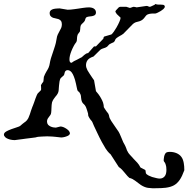

<svg xmlns="http://www.w3.org/2000/svg" viewBox="-49 -703 970 990"><path d="M618.2 214.4Q608.4 206.1 598.1 192.9Q596.7 191.4 595.7 189.9Q585.4 177.2 580.1 171.9Q573.2 164.6 563.5 158.2L521 92.3Q514.2 87.4 505.9 77.1Q501 70.8 495.6 63Q488.8 52.7 480 36.1Q478.5 33.7 476.1 29.3Q471.7 21.5 463.9 5.9Q459 -4.4 452.6 -17.6Q444.3 -35.2 436 -52.7Q430.7 -64.9 426.8 -74.2Q425.8 -76.7 424.3 -78.1Q423.8 -79.1 421.6 -81.5Q419.4 -84 417 -86.9Q410.6 -95.7 406.2 -105.5Q406.2 -117.7 400.9 -131.3Q398.4 -137.7 397 -143.1Q392.6 -157.2 383.8 -165.5Q378.9 -169.4 375.5 -174.8Q372.1 -180.7 370.6 -188.5Q369.6 -192.9 369.1 -199Q368.7 -205.1 368.2 -209Q366.7 -216.8 362.3 -223.6Q360.8 -226.6 358.9 -228.5Q357.4 -230 356 -231Q354.5 -231.9 353.5 -232.4Q351.1 -234.9 350.1 -238.8Q349.6 -240.2 349.1 -241.7Q348.6 -244.1 348.1 -246.1Q348.1 -247.6 347.7 -248.5Q347.2 -249.5 346.7 -252.4Q344.7 -262.7 342.8 -271Q337.9 -293.9 332 -308.1Q326.7 -321.8 320.3 -330.1Q311 -341.3 299.3 -341.3Q293.9 -341.3 290.5 -338.4Q287.6 -336.4 285.6 -332Q284.7 -329.1 283.7 -325.2Q282.7 -319.3 280.3 -314.9L263.7 -299.8Q259.8 -293.9 257.8 -282.2Q256.3 -275.4 255.4 -262.7Q254.9 -255.9 254.4 -250.5Q253.9 -236.3 252 -229Q250 -221.7 243.7 -212.9Q240.7 -209 236.8 -204.6Q230.5 -196.8 227.1 -191.4Q221.7 -183.1 219.2 -174.8Q218.3 -170.4 217.3 -162.1Q216.8 -154.8 216.3 -145Q216.3 -137.7 215.8 -132.8Q215.3 -121.6 213.4 -115.2Q211.4 -109.9 205.1 -102.5Q204.1 -101.1 203.6 -100.1Q197.8 -93.3 195.8 -88.4Q193.4 -83 193.4 -76.2Q193.4 -66.9 198.7 -60.1Q202.6 -55.7 209.5 -51.8Q216.3 -48.3 224.6 -46.4Q231.9 -44.9 238.8 -44.9L262.7 -50.8Q268.6 -50.8 276.9 -47.9Q285.6 -44.4 293.2 -39.3Q300.8 -34.2 305.7 -28.8Q311.5 -21.5 311.5 -15.6Q311.5 -9.8 304.7 -4.9Q300.3 -2 293 0.5Q285.6 3.4 276.4 4.9Q270.5 5.9 267.1 5.9L235.4 2.4Q225.6 1.5 219.7 1Q207.5 0 194.3 0Q183.1 0 168 1Q157.2 1.5 153.3 2Q145 2.4 140.1 3.9Q137.7 4.9 135.3 5.4Q131.3 6.3 117.2 7.8Q105.5 9.3 85.4 11.7Q76.2 13.2 67.4 14.2Q49.8 16.6 44.9 17.1L26.9 19.5Q21 19.5 14.2 18.6Q2 17.1 -7.3 13.2Q-16.1 9.8 -21.5 4.9Q-28.8 -2 -28.8 -9.3Q-28.8 -18.6 -14.6 -26.4Q-6.8 -30.8 9.8 -37.1Q22 -41.5 34.2 -45.4Q49.8 -50.3 54.2 -53.2Q56.6 -54.7 60.5 -58.6Q64 -61.5 67.9 -64.9Q72.8 -68.8 77.6 -72.3Q81.1 -74.7 83 -76.2Q90.8 -82 97.2 -94.2Q100.6 -101.6 105 -113.8Q108.4 -123.5 110.4 -130.9Q114.7 -145 117.7 -151.4Q119.1 -154.8 120.6 -158.2Q123.5 -164.1 127 -175.3Q129.9 -184.6 133.8 -194.8Q137.2 -204.1 140.1 -210.9Q144 -219.7 146 -221.7Q147 -222.7 148.4 -224.1Q152.3 -227.5 156.7 -232.4Q157.7 -233.4 158.2 -233.9Q162.1 -238.3 162.6 -238.8Q163.1 -239.7 163.1 -245.6Q163.1 -250.5 162.6 -258.8Q162.1 -262.7 162.1 -263.7Q162.6 -265.1 165.5 -269.5Q166.5 -271 168.9 -274.9Q170.9 -277.3 171.9 -278.3Q174.3 -282.2 174.8 -283.2L177.2 -306.6Q182.6 -321.3 190.9 -335Q197.8 -345.7 201.7 -354.5Q204.1 -360.4 205.6 -366.2Q207 -371.1 207.5 -375.5Q209 -386.2 213.4 -401.9Q216.8 -413.6 223.6 -432.6Q226.6 -441.4 228.5 -447.3Q235.8 -468.8 238.8 -481.4L245.1 -514.6Q247.1 -522.9 255.4 -537.6Q255.4 -537.6 255.4 -537.6Q263.7 -552.2 266.6 -559.1Q270 -567.9 270 -578.1Q270 -589.4 264.6 -596.2Q260.7 -601.1 252.4 -604.5Q246.6 -606.4 238.8 -607.9Q230.5 -609.4 224.6 -611.3Q216.3 -614.7 212.4 -619.6Q207 -625.5 207 -634.8Q207 -645 214.4 -650.9Q218.8 -654.3 227.1 -656.7Q234.9 -658.7 247.1 -659.2Q252.4 -659.7 258.3 -659.7L299.8 -652.8Q314.5 -652.8 335 -655.8Q342.8 -656.7 355.5 -658.7Q370.6 -661.1 377.4 -662.1Q397.9 -665 408.7 -665Q424.3 -665 434.1 -659.2Q445.8 -651.9 445.8 -638.7Q445.8 -629.4 439 -624.5Q434.6 -621.6 425.3 -619.6Q419.4 -618.7 413.6 -618.2Q402.8 -617.2 397.5 -614.3Q394 -612.3 392.6 -608.9Q391.6 -606.9 390.6 -603.5Q390.1 -601.1 389.6 -599.6Q388.2 -594.7 383.3 -589.4Q381.3 -586.9 377 -583Q375 -581.5 374 -580.6Q370.1 -577.1 368.7 -574.2Q367.2 -571.8 366.5 -568.8Q365.7 -565.9 365.2 -561.5Q365.2 -558.6 364.7 -553.7Q364.3 -550.3 363.8 -546.9Q363.3 -543 363.3 -542Q363.3 -540 357.9 -533.7Q354.5 -529.8 352.5 -526.4Q351.6 -524.4 350.6 -521.5Q349.1 -517.1 348.6 -512.7Q348.1 -509.3 348.1 -505.4Q348.1 -499 347.2 -494.1Q345.7 -485.8 340.8 -481Q337.9 -478 331.5 -466.3Q323.7 -451.7 318.8 -439Q309.1 -414.1 309.1 -397Q309.1 -388.2 311.5 -383.8Q314 -379.9 317.9 -379.4Q318.8 -379.4 319.3 -379.4Q321.8 -379.9 322.3 -380.4Q324.7 -383.3 334.5 -388.7Q339.4 -391.1 346.7 -394.5Q355.5 -398.9 365.2 -404.3Q370.1 -406.7 372.1 -407.7Q375 -409.7 378.9 -413.6Q381.8 -416.5 385.3 -419.4Q390.6 -423.8 395 -426.3Q400.4 -429.2 405.3 -429.2L436 -463.9H445.8L483.9 -503.4Q483.9 -506.8 485.4 -510.3Q486.8 -513.7 488.8 -514.6L525.4 -525.4Q529.3 -527.8 538.1 -540Q544.9 -550.3 551.8 -561.5Q561 -577.6 566.4 -590.3Q572.8 -604.5 572.8 -611.8L553.2 -630.4Q552.2 -631.3 548.8 -637.2Q545.9 -641.6 545.9 -643.6Q545.9 -645.5 549.3 -649.9Q551.3 -652.3 554.7 -655.8Q557.1 -658.7 562.5 -664.1Q562.5 -664.1 563 -664.6Q566.4 -667.5 571.3 -668Q572.8 -668 576.7 -668H602.1L620.6 -662.1Q621.1 -662.1 623 -662.6Q626.5 -663.6 630.4 -665Q632.8 -666 635.7 -667Q638.7 -668 641.1 -668Q644 -668 651.9 -666Q654.8 -665 655.3 -665L706.1 -672.4Q712.4 -672.4 716.3 -669.9Q719.2 -668 723.6 -668H724.6Q726.6 -668.5 730 -669.9Q735.8 -671.9 741.7 -675.3Q745.1 -676.8 747.6 -678.2Q752.4 -681.2 753.4 -682.6Q756.8 -680.2 762.2 -679.7Q765.1 -679.2 770.5 -679.2H780.3Q788.1 -679.2 792.5 -678.2Q800.8 -675.8 800.8 -668.9Q800.8 -663.1 793.5 -656.2Q788.6 -651.9 780.3 -646.5Q772.5 -641.6 765.1 -638.2Q756.3 -633.8 752 -633.3H735.8Q721.7 -632.3 714.4 -629.4Q708.5 -627.4 704.1 -622.6Q701.2 -619.6 698.7 -615.7Q693.8 -608.4 686.5 -602.1Q679.2 -596.2 669.9 -593.3Q667.5 -592.8 664.1 -591.8Q655.8 -589.8 651.4 -588.4Q643.6 -585.4 636.7 -579.6L586.9 -528.8Q581.5 -524.9 575.2 -521Q573.7 -520.5 572.8 -520Q564.9 -515.6 560.5 -512.7Q554.7 -508.8 552.7 -507.3Q545.4 -501.5 544.9 -497.1Q544.4 -494.6 542.5 -491.7Q540 -486.8 534.7 -483.9Q533.2 -483.4 529.3 -481.9Q525.4 -480 523.4 -479Q518.1 -476.6 515.1 -474.6Q515.1 -474.6 513.2 -472.7Q511.2 -470.7 511.2 -470.7Q506.8 -466.3 503.9 -462.9Q502.9 -461.9 502 -461.4Q500 -459.5 493.7 -457Q490.7 -456.1 487.8 -455.1Q480.5 -452.6 476.6 -451.2Q470.2 -448.2 467.3 -445.3L433.1 -411.6Q411.1 -404.3 402.8 -393.1Q394.5 -381.8 394.5 -366.7Q394.5 -355 401.9 -340.8Q405.3 -335 413.1 -322.8Q419.4 -313 426.8 -302.2Q433.1 -293 436 -289.1L445.8 -232.9Q452.6 -225.1 458.5 -217.3Q467.3 -205.6 473.1 -194.3Q479 -183.6 482.4 -173.8Q486.3 -161.1 486.3 -150.4Q488.3 -146.5 491.7 -141.6Q494.6 -136.7 500 -129.4Q502 -127 503.4 -125Q508.3 -118.7 508.8 -118.2Q510.3 -116.2 511.7 -111.8Q512.2 -109.9 513.2 -106.9Q514.2 -102.5 514.6 -99.6Q515.6 -95.7 516.6 -93.8Q518.1 -89.8 524.4 -79.6Q529.3 -72.3 537.6 -60.1Q542 -53.7 549.3 -43Q554.2 -36.1 557.1 -31.7Q563 -24.4 567.9 -13.7Q570.8 -7.8 574.7 2Q578.1 10.3 580.6 16.1Q585.9 30.8 593.3 42.5Q595.2 45.9 597.7 51.3Q600.1 56.6 602.5 63Q604 67.9 605.5 71.8Q608.4 78.6 613.3 85.9Q618.7 93.3 631.3 106.4Q635.7 111.3 640.1 116.2Q652.8 128.9 659.2 136.2Q668.9 147.5 672.9 156.2Q674.8 161.1 677.2 161.6Q678.7 162.1 682.1 164.1Q684.6 165.5 691.4 168.9Q691.4 168.9 691.4 168.9Q697.3 171.9 698.2 172.4Q702.1 174.3 702.1 182.1Q702.1 186.5 703.1 189.5Q705.6 196.3 717.3 202.1Q724.1 205.6 734.9 209.5Q747.1 213.4 759.3 215.8Q768.1 217.8 774.4 217.8Q789.6 217.8 799.3 207Q809.1 196.3 809.1 172.9Q809.1 172.9 809.1 172.9Q809.1 162.6 808.1 157.2Q807.6 153.8 806.2 148.9Q804.7 143.6 804.2 142.1Q802.2 136.2 796.9 129.9Q795.4 127.9 794.9 123.5Q794.9 119.6 795.9 113.3Q796.9 103 799.6 96.2Q802.2 89.4 806.2 85.4Q811.5 80.1 827.1 80.1Q844.7 80.1 860.4 86.4Q877 93.3 886.2 106Q895 117.7 898.4 137.2Q901.4 152.8 901.4 174.8Q890.1 206.1 877.9 224.1Q865.2 242.7 848.1 252.4Q831.5 261.7 805.2 265.1Q785.2 267.6 752 267.6Q741.7 267.6 735.8 267.6Q722.7 267.1 713.9 265.6Q704.6 264.2 696.3 260.7Q687.5 257.3 677.7 251Q671.4 247.1 663.6 240.7Q657.2 235.8 651.4 231.4Q641.6 224.6 635.3 220.7Q626 215.8 618.2 214.4Z"/></svg>

Font: IM FELL English
Style: Italic
Weight: 400
Italic angle: -18°
Designer: Igino Marini
Foundry: Igino Marini
Version: 3.00